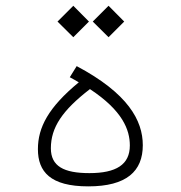

<svg xmlns="http://www.w3.org/2000/svg" viewBox="-20 -644 626 665"><path d="M285.6 1.5C418.9 1.5 474.6 -51.3 474.6 -141.1C474.6 -227.1 422.9 -320.8 245.6 -415L221.7 -376.5C232.9 -370.6 243.2 -364.7 252.9 -358.9C147.5 -272 111.3 -202.6 111.3 -127.4C111.3 -49.3 154.3 1.5 285.6 1.5ZM291.5 -335.4C404.8 -260.7 429.7 -194.3 429.7 -140.1C429.7 -73.7 382.3 -44.4 289.6 -44.4C200.7 -44.4 156.2 -68.4 156.2 -130.4C156.2 -202.6 195.8 -261.7 291.5 -335.4ZM356 -515.1 410.2 -569.3 356 -624 301.3 -569.3ZM233.9 -515.1 288.1 -569.3 233.9 -624 179.2 -569.3Z"/></svg>

Font: Cascadia Code PL ExtraLight
Style: Regular
Weight: 200
Monospace: yes
Designer: Aaron Bell
Foundry: Saja Typeworks
Version: Version 2404.023